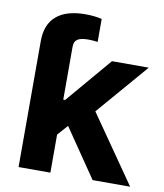

<svg xmlns="http://www.w3.org/2000/svg" viewBox="-82 -802 745 870"><g transform="rotate(10 290.0 -367.0)"><path d="M62.4 -422.3V-580.1Q62.4 -656.4 108 -695.4Q153.7 -734.4 241.2 -734.4Q263.1 -734.4 282.4 -732.2Q301.8 -730.1 316.8 -726V-620.6Q305.5 -622.1 294.6 -623Q283.8 -623.8 273.4 -623.8Q239.2 -623.8 224 -613.7Q208.8 -603.6 208.8 -580.1V-422.3ZM195.3 -159.9V-336H217.4L396 -545.9H565.3L329.4 -272.1H294.9ZM62.4 0V-545.9H208.8V0ZM403.1 0 239.5 -239.4 337.3 -343.3 575.8 0Z"/></g></svg>

Font: Inter Variable LoSnoCo
Style: Regular
Weight: 400
Designer: Rasmus Andersson
Foundry: rsms
Version: Version 4.000;git-a52131595; featfreeze: case,dlig,ss01,ss02